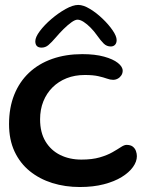

<svg xmlns="http://www.w3.org/2000/svg" viewBox="-20 -725 618 775"><path d="M302.2 29.9Q243 29.9 191.2 13.8Q139.5 -2.4 100.1 -34.3Q60.8 -66.2 38.6 -113.7Q16.5 -161.2 16.5 -223.9Q16.5 -290.2 37.4 -342.4Q58.3 -394.7 97.2 -431.4Q136.2 -468.1 190.8 -487.3Q245.3 -506.5 312.1 -506.5Q363.6 -506.5 400 -496.4Q436.4 -486.4 455.8 -471Q475.2 -455.7 475.2 -439.5Q475.2 -429.3 469.8 -420.9Q464.2 -412.4 455.4 -407.6Q446.6 -402.8 436.6 -402.8Q425.1 -402.8 411.7 -407.7Q398.3 -412.6 377.3 -417.4Q356.4 -422.3 322.1 -422.3Q282 -422.3 249.1 -409.3Q216.2 -396.3 192.1 -372.4Q168 -348.4 154.9 -315.7Q141.8 -283 141.8 -243.4Q141.8 -190.4 163.6 -154.2Q185.4 -118 223.1 -99.4Q260.8 -80.8 308.4 -80.8Q351.9 -80.8 382.5 -89.7Q413.1 -98.6 433.8 -110.5Q454.6 -122.4 468.1 -131.3Q481.6 -140.2 490.6 -140.2Q507.2 -140.2 516.2 -133Q525.2 -125.8 528.8 -115.2Q532.5 -104.7 532.5 -94.7Q532.5 -72.9 516.8 -50.9Q501.1 -28.9 471.5 -10.6Q441.9 7.7 399.1 18.8Q356.4 29.9 302.2 29.9ZM147.8 -532.8Q122.5 -532.8 122.5 -558.6Q122.5 -575 140.8 -599.5Q159.2 -624.1 187.3 -648.1Q215.4 -672.2 244.8 -688.6Q274.2 -705.1 295.9 -705.1Q316.5 -705.1 342.9 -689.1Q369.4 -673.2 394 -649.5Q418.7 -625.9 434.8 -602.3Q450.8 -578.8 450.8 -563.3Q450.8 -551.2 444.4 -544.3Q437.9 -537.4 427.2 -537.4Q410.6 -537.4 398.8 -549Q386.9 -560.5 370.5 -583.7Q359.9 -598.9 345.9 -613.1Q331.9 -627.4 317.9 -636.5Q303.9 -645.6 292.8 -645.6Q283.1 -645.6 268 -634.7Q252.9 -623.8 236.6 -607.7Q220.2 -591.5 206.2 -574.9Q187.6 -553.2 175.3 -543Q163.1 -532.8 147.8 -532.8Z"/></svg>

Font: Gluten Thin
Style: Regular
Weight: 100
Designer: Tyler Finck
Foundry: Etcetera Type Company
Version: Version 1.300